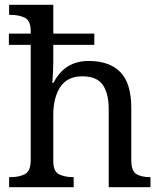

<svg xmlns="http://www.w3.org/2000/svg" viewBox="-20 -780 675 800"><path d="M18 0V-42H26Q60 -42 84 -54.5Q108 -67 108 -114V-593H17V-640H108V-650Q108 -694 83.5 -706Q59 -718 26 -718H18V-760H202V-640H373V-593H202V-520Q202 -502 201 -482.5Q200 -463 199 -449Q198 -435 198 -435H203Q249 -526 350 -526Q436 -526 481.5 -479.5Q527 -433 527 -330V-114Q527 -67 548.5 -54.5Q570 -42 604 -42H607V0H433V-325Q433 -390 408.5 -426Q384 -462 323 -462Q261 -462 231.5 -418Q202 -374 202 -300V-109Q202 -65 226.5 -53.5Q251 -42 284 -42H287V0Z"/></svg>

Font: Noto Serif Old Uyghur
Style: Regular
Weight: 400
Designer: Lewis McGuffie
Foundry: Google LLC
Version: Version 1.003; ttfautohint (v1.8.4.7-5d5b)